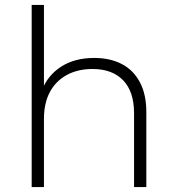

<svg xmlns="http://www.w3.org/2000/svg" viewBox="-20 -762 707 782"><path d="M364 -526Q428 -526 475.5 -501.5Q523 -477 549.5 -427.5Q576 -378 576 -305V0H526V-301Q526 -389 481.5 -435Q437 -481 357 -481Q296 -481 251 -456Q206 -431 182.5 -386Q159 -341 159 -278V0H109V-742H159V-377L150 -393Q174 -455 229 -490.5Q284 -526 364 -526Z"/></svg>

Font: MOST Montserrat Light
Style: Regular
Weight: 300
Designer: Julieta Ulanovsky
Foundry: Julieta Ulanovsky
Version: Version 8.000;March 11, 2024;FontCreator 15.0.0.2926 64-bit